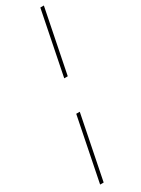

<svg xmlns="http://www.w3.org/2000/svg" viewBox="-237 -781 692 941"><g transform="rotate(-30 108.5 -311.0)"><path d="M125 -401 197 -760H217L145 -401ZM17 138 89 -221H109L37 138Z"/></g></svg>

Font: IBM Plex Sans Cond Thin
Style: Italic
Weight: 100
Width: 3
Italic angle: -11°
Designer: Mike Abbink, Paul van der Laan, Pieter van Rosmalen
Foundry: Bold Monday
Version: Version 1.3